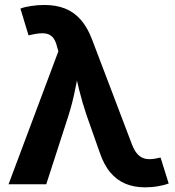

<svg xmlns="http://www.w3.org/2000/svg" viewBox="-20 -760 723 792"><path d="M15.3 0 220.8 -548.4 215.6 -566.6Q208.9 -594.6 196.3 -607.6Q183.7 -620.5 163.4 -622.4Q143.1 -624.2 112.6 -617.3L97.7 -614.1L64.2 -724.5Q80.4 -731.1 108 -735.3Q135.5 -739.5 163.2 -739.5Q211 -739.5 248.1 -724.9Q285.3 -710.3 313.2 -678.6Q341.1 -646.9 360.3 -595.7L524.4 -164Q535.3 -135.7 549.8 -121.6Q564.2 -107.5 582.9 -104.6Q601.7 -101.7 624.5 -106.5L642.3 -110.3L675.8 -3Q659.8 3.3 633.1 8Q606.4 12.8 578.1 12.8Q533.6 12.8 497.8 -2Q462.1 -16.8 435.2 -48.5Q408.4 -80.3 391 -131.9L337.6 -283.4Q319.2 -337.5 306.2 -390.5Q293.3 -443.4 279.7 -502.8H313.8Q300.4 -444.3 289.9 -390.7Q279.5 -337.1 262.5 -283.4L170.8 0Z"/></svg>

Font: Inter Variable LoSnoCo
Style: Regular
Weight: 400
Designer: Rasmus Andersson
Foundry: rsms
Version: Version 4.000;git-a52131595; featfreeze: case,dlig,ss01,ss02